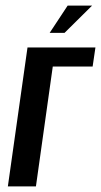

<svg xmlns="http://www.w3.org/2000/svg" viewBox="-20 -664 360 684"><path d="M8 0 78 -495H320L310 -427H168L108 0ZM157 -547 221 -644H308L210 -547Z"/></svg>

Font: Alumni Sans SemiBold
Style: Italic
Weight: 600
Italic angle: -8°
Version: Version 1.016